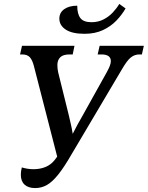

<svg xmlns="http://www.w3.org/2000/svg" viewBox="-20 -947 752 977"><path d="M159 10Q124 10 105 -7.5Q86 -25 86 -58Q86 -75 91 -95Q121 -86 151 -86Q184 -86 212 -97.5Q240 -109 260 -135L271 -150L153 -609Q145 -641 132 -655.5Q119 -670 93 -670H82L92 -714H359L350 -670H334Q301 -670 286.5 -655.5Q272 -641 272 -616Q272 -597 276 -579L330 -361Q336 -334 341 -313Q346 -292 350 -266Q363 -292 374.5 -313Q386 -334 401 -360L523 -579Q533 -597 538.5 -611Q544 -625 544 -636Q544 -670 496 -670H477L487 -714H712L702 -670H689Q665 -670 645.5 -654.5Q626 -639 599 -592L346 -165Q307 -97 276.5 -59Q246 -21 218.5 -5.5Q191 10 159 10ZM410 -775Q347 -775 314.5 -796.5Q282 -818 282 -852Q282 -883 307 -900.5Q332 -918 373 -918Q373 -876 389 -855Q405 -834 446 -834Q479 -834 506.5 -848Q534 -862 554 -883.5Q574 -905 587 -927L619 -904Q600 -871 571.5 -841.5Q543 -812 503 -793.5Q463 -775 410 -775Z"/></svg>

Font: Noto Serif SemiCondensed Medium
Style: Italic
Weight: 500
Width: 4
Italic angle: -12°
Designer: Monotype Design Team
Foundry: Monotype Imaging Inc.
Version: Version 2.013